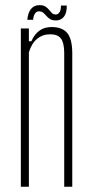

<svg xmlns="http://www.w3.org/2000/svg" viewBox="-20 -708 351 728"><path d="M59 0V-600H89.5V-551.5H99Q110 -577.5 129 -591.5Q148 -605.5 175.5 -605.5Q216 -605.5 234.8 -583Q253.5 -560.5 254 -508V0H223.5V-509Q223 -546.5 210.8 -562.2Q198.5 -578 170 -578Q141.5 -578 120.5 -560.5Q99.5 -543 89.5 -509.5V0ZM211 -687H233Q234 -660 222.8 -645.2Q211.5 -630.5 192.5 -630.5Q178 -630.5 169.8 -635.8Q161.5 -641 155.8 -647.8Q150 -654.5 143.8 -659.8Q137.5 -665 127.5 -665Q118.5 -665 112.8 -656.8Q107 -648.5 105.5 -633H83.5Q86 -660 97.8 -674.2Q109.5 -688.5 129.5 -688.5Q144.5 -688.5 152.5 -683Q160.5 -677.5 166 -670.8Q171.5 -664 177 -658.5Q182.5 -653 192 -653Q200 -653 205.8 -661.8Q211.5 -670.5 211 -687Z"/></svg>

Font: Big Shoulders Display ExtraLight
Style: Regular
Weight: 250
Designer: Patric King
Foundry: XO Type Co
Version: Version 2.002